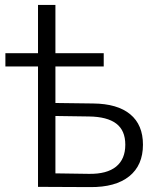

<svg xmlns="http://www.w3.org/2000/svg" viewBox="-20 -762 636 783"><path d="M563 -172Q563 -88 507 -43Q451 2 347 1L135 0V-491H2V-545H135V-742H206V-545H403V-491H206V-342L360 -340Q459 -339 511 -296Q563 -253 563 -172ZM491 -172Q491 -230 454 -258Q417 -286 343 -287L206 -289V-55L343 -53Q416 -52 453.5 -82.5Q491 -113 491 -172Z"/></svg>

Font: CMG Sans
Style: Regular
Weight: 400
Designer: Julieta Ulanovsky
Foundry: Julieta Ulanovsky
Version: Version 7.200